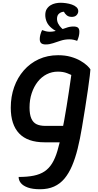

<svg xmlns="http://www.w3.org/2000/svg" viewBox="-20 -1006 713 1391"><path d="M270 365Q216 365 181.5 352.5Q147 340 131 320Q115 300 115 276Q179 276 225 266.5Q271 257 303 235.5Q335 214 357.5 177.5Q380 141 396 87Q412 33 427 -41Q436 -83 445 -133Q454 -183 462.5 -235.5Q471 -288 478.5 -338Q486 -388 492 -430.5Q498 -473 502 -501L510 -456Q496 -464 467 -475.5Q438 -487 399 -487Q356 -487 318.5 -468Q281 -449 253.5 -414Q226 -379 210 -331.5Q194 -284 194 -227Q194 -177 207 -147.5Q220 -118 245 -106Q270 -94 309 -94H459V25H303Q180 25 119 -39Q58 -103 58 -226Q58 -306 82.5 -375Q107 -444 152.5 -496Q198 -548 261 -577Q324 -606 401 -606Q452 -606 492.5 -594.5Q533 -583 563 -565.5Q593 -548 611 -531Q629 -514 635 -503Q635 -497 630.5 -457Q626 -417 617 -356.5Q608 -296 597 -224.5Q586 -153 574 -84Q560 1 542.5 71.5Q525 142 501.5 196.5Q478 251 446.5 288.5Q415 326 371.5 345.5Q328 365 270 365ZM312 -684Q288 -684 278 -693.5Q268 -703 268 -723Q268 -738 272.5 -755Q277 -772 285 -788Q298 -783 312 -779.5Q326 -776 341 -776Q358 -776 376 -780Q394 -784 408 -789L422 -764Q380 -781 354.5 -802Q329 -823 318.5 -847.5Q308 -872 308 -897Q308 -924 319 -941Q330 -958 346.5 -968Q363 -978 382 -982Q401 -986 419 -986Q436 -986 458 -983Q480 -980 500.5 -973Q521 -966 534 -954Q547 -942 547 -925Q547 -909 534 -895.5Q521 -882 494 -884Q475 -885 462 -896.5Q449 -908 443 -921Q423 -920 408 -907.5Q393 -895 393 -870Q393 -851 402 -834Q411 -817 425 -803.5Q439 -790 452 -779L396 -785Q435 -795 460 -804.5Q485 -814 512 -814Q535 -814 545 -805.5Q555 -797 555 -776Q555 -744 539 -710Q526 -715 512 -718Q498 -721 482 -721Q450 -721 420.5 -711.5Q391 -702 364.5 -693Q338 -684 312 -684Z"/></svg>

Font: Lemonada Medium
Style: Regular
Weight: 500
Designer: Mohamed Gaber (Arabic), Eduardo Tunni (Latin)
Foundry: Kief Type Foundry
Version: Version 4.004; ttfautohint (v1.8.2)